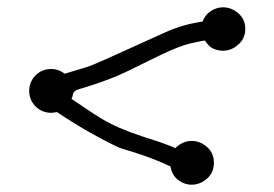

<svg xmlns="http://www.w3.org/2000/svg" viewBox="-20 -531 752 526"><path d="M549 -410 541 -420 529 -418Q514 -415 499.5 -411.5Q485 -408 467 -401Q449 -394 424.5 -382.5Q400 -371 364 -353Q319 -330 288.5 -318Q258 -306 233 -298L204 -289Q193 -286 188.5 -283.5Q184 -281 182 -278Q180 -275 179.5 -271Q179 -267 176 -260Q212 -236 235 -220.5Q258 -205 281.5 -193Q305 -181 335.5 -169.5Q366 -158 417 -142Q428 -138 439 -134Q450 -130 461 -125L463 -128Q483 -145 505 -145Q528 -145 547 -128.5Q566 -112 566 -85Q566 -58 547 -41.5Q528 -25 505 -25Q485 -25 468 -38Q451 -51 447 -75Q422 -87 398 -96Q374 -105 354 -111.5Q334 -118 320.5 -122Q307 -126 303 -128Q267 -145 225.5 -168.5Q184 -192 136 -224Q131 -223 127 -222.5Q123 -222 120 -222Q95 -222 77.5 -239.5Q60 -257 60 -282Q60 -307 77.5 -324.5Q95 -342 120 -342Q141 -342 157 -329L217 -347Q230 -351 262.5 -365.5Q295 -380 332.5 -397Q370 -414 404 -429.5Q438 -445 453 -451Q469 -457 487 -462Q505 -467 518 -469L535 -472Q542 -491 558 -501Q574 -511 591 -511Q614 -511 633 -494.5Q652 -478 652 -452Q652 -426 633 -409Q614 -392 591 -392Q580 -392 568.5 -396Q557 -400 549 -410Z"/></svg>

Font: Nelagoney
Style: Regular
Weight: 400
Designer: Kanati
Foundry: Kanati and Michael Everson
Version: Version 2.000